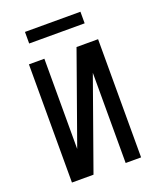

<svg xmlns="http://www.w3.org/2000/svg" viewBox="-165 -1021 930 1122"><g transform="rotate(-20 300.0 -460.5)"><path d="M85 0V-735H181V-174L313 -544L381 -735H515V0H419V-561L219 0ZM128 -849V-921H473V-849Z"/></g></svg>

Font: Iosevka Aile Medium
Style: Regular
Weight: 500
Designer: Belleve Invis
Foundry: Belleve Invis
Version: Version 27.3.5; ttfautohint (v1.8.4)